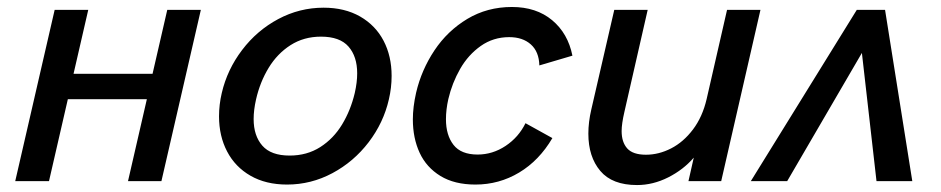

<svg xmlns="http://www.w3.org/2000/svg" viewBox="-20 -516 2682 547"><path d="M23.4 0 135.7 -487.8H231.4L189.5 -305.7H414.6L456.5 -487.8H552.2L439.9 0H344.7L398.4 -233.4H173.3L119.6 0Z M604 -184.6Q604 -217.8 611.8 -251Q627.4 -317.9 669.7 -373.5Q711.9 -429.2 772.7 -461.7Q833.5 -494.1 901.9 -494.1Q961.9 -494.1 1005.9 -469Q1049.8 -443.8 1072.8 -399.9Q1095.7 -356 1095.7 -299.8Q1095.7 -266.1 1087.9 -232.9Q1072.8 -166.5 1030.3 -110.8Q987.8 -55.2 927 -22.7Q866.2 9.8 797.9 9.8Q737.3 9.8 693.6 -15.4Q649.9 -40.5 627 -84.5Q604 -128.4 604 -184.6ZM990.7 -251Q997.6 -281.2 997.6 -307.1Q997.6 -355 972.9 -383.3Q948.2 -411.6 894.5 -411.6Q845.7 -411.6 807.9 -387.5Q770 -363.3 745.4 -322.8Q720.7 -282.2 709.5 -232.9Q702.6 -202.6 702.6 -176.8Q702.6 -129.4 727.3 -101.1Q752 -72.8 805.2 -72.8Q854.5 -72.8 892.3 -96.9Q930.2 -121.1 954.6 -161.4Q979 -201.7 990.7 -251Z M1156.2 -175.8Q1156.2 -210.9 1165.5 -252Q1180.7 -316.9 1217.8 -372.6Q1254.9 -428.2 1311.5 -462.2Q1368.2 -496.1 1438.5 -496.1Q1507.8 -496.1 1553 -458.5Q1598.1 -420.9 1610.8 -357.4L1516.6 -329.6Q1515.6 -368.7 1492.4 -389.4Q1469.2 -410.2 1430.7 -410.2Q1385.3 -410.2 1349.6 -385Q1314 -359.9 1291 -319.8Q1268.1 -279.8 1257.3 -233.9Q1250.5 -203.6 1250.5 -176.3Q1250.5 -130.9 1272 -103.3Q1293.5 -75.7 1340.8 -75.7Q1383.3 -75.7 1420.4 -100.3Q1457.5 -125 1477.1 -165L1553.7 -122.6Q1516.1 -58.6 1459 -24.4Q1401.9 9.8 1334.5 9.8Q1274.9 9.8 1234.9 -14.6Q1194.8 -39.1 1175.5 -80.8Q1156.2 -122.6 1156.2 -175.8Z M1656.2 -135.3Q1656.2 -168 1664.6 -204.1L1730 -487.8H1825.2L1758.8 -196.8Q1751 -163.1 1751 -142.6Q1751 -110.8 1767.1 -93Q1783.2 -75.2 1820.3 -75.2Q1856.9 -75.2 1892.1 -93.3Q1927.2 -111.3 1954.3 -147.2Q1981.4 -183.1 1993.2 -233.9L2051.3 -487.8H2146.5L2034.7 0H1941.4L1956.5 -66.9Q1927.2 -32.7 1883.8 -10.7Q1840.3 11.2 1794.9 11.2Q1724.1 11.2 1690.2 -29.1Q1656.2 -69.3 1656.2 -135.3Z M2119.1 0 2420.9 -487.8H2501.5L2579.1 0H2477.1L2435.5 -365.2L2222.7 0Z"/></svg>

Font: Acari Sans Medium
Style: Italic
Weight: 500
Italic angle: -13°
Designer: Alfredo Marco Pradil and Stefan Peev
Foundry: Hanken Design Co.
Version: Version 1.045